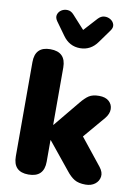

<svg xmlns="http://www.w3.org/2000/svg" viewBox="-102 -1016 784 1091"><g transform="rotate(10 290.0 -470.5)"><path d="M304 -749Q242 -749 204 -803L150 -878Q137 -897 142 -914Q147 -931 162.5 -941Q178 -951 198 -950Q218 -949 234 -931L304 -854L374 -931Q391 -949 410.5 -950Q430 -951 446 -941Q462 -931 467 -914Q472 -897 458 -878L404 -803Q366 -749 304 -749ZM140 9Q52 9 52 -81V-624Q52 -714 140 -714Q230 -714 230 -624V-294H232L354 -442Q379 -473 400.5 -487Q422 -501 459 -501Q496 -501 516 -483Q536 -465 536.5 -438Q537 -411 515 -384L408 -258L531 -104Q553 -76 549 -50Q545 -24 523.5 -7.5Q502 9 469 9Q429 9 405 -5.5Q381 -20 357 -51L232 -205H230V-81Q230 9 140 9Z"/></g></svg>

Font: Chiron GoRound TC H
Style: Regular
Weight: 900
Designer: Ryoko NISHIZUKA 西塚涼子 (kana, bopomofo & ideographs); Paul D. Hunt (Latin, Greek & Cyrillic); Sandoll Communications 산돌커뮤니
Foundry: Adobe
Version: Version 1.000;hotconv 1.1.1;makeotfexe 2.6.0